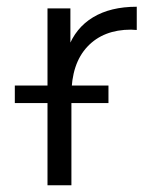

<svg xmlns="http://www.w3.org/2000/svg" viewBox="-20 -550 463 570"><path d="M121 0V-525H189V-382L182 -407Q204 -467 256 -498.5Q308 -530 386 -530V-461Q381 -461 377 -461.5Q373 -462 369 -462Q287 -462 239.5 -411.5Q192 -361 192 -268V0ZM24 -244V-296H302V-244Z"/></svg>

Font: Montserrat Thin
Style: Regular
Weight: 400
Version: Version 9.000